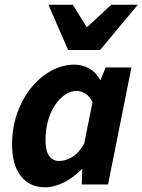

<svg xmlns="http://www.w3.org/2000/svg" viewBox="-20 -782 604 814"><path d="M171.1 12Q106 12 68.5 -35.3Q31.1 -82.7 31.1 -169.8Q31.1 -240.8 53.1 -302.4Q75.1 -363.9 112.4 -410Q149.6 -456 197.1 -482Q244.6 -508 296.2 -508Q330 -508 359.9 -490.7Q389.8 -473.3 404.2 -443H406.2L427.7 -496H537.2L438.1 0H326.6L328.8 -64.6H326.4Q292.9 -29.8 251.3 -8.9Q209.7 12 171.1 12ZM230.8 -99.5Q256 -99.5 284.5 -115.4Q313 -131.2 336.8 -173L372.3 -348.8Q360.2 -374.1 341.9 -385.3Q323.5 -396.5 305.6 -396.5Q279.6 -396.5 255.9 -380.5Q232.1 -364.6 213.3 -336.3Q194.4 -308 183.6 -269.9Q172.9 -231.8 172.9 -187.6Q172.9 -142 188.5 -120.8Q204 -99.5 230.8 -99.5ZM268.8 -570 185.3 -761.9H288.7L346.7 -668.3H350.7L451.8 -761.9H564.2L404.2 -570Z"/></svg>

Font: Source Sans 3
Style: Italic
Weight: 200
Italic angle: -11°
Designer: Paul D. Hunt
Foundry: Adobe
Version: Version 3.046;hotconv 1.0.118;makeotfexe 2.5.65603